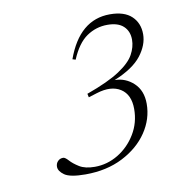

<svg xmlns="http://www.w3.org/2000/svg" viewBox="-55 -770 448 493"><g transform="rotate(-10 169.0 -523.0)"><path d="M172.5 -519.5 170.5 -529Q227.5 -549.5 257 -569Q286.5 -588.5 297 -607.8Q307.5 -627 307.5 -646Q307.5 -668 293.5 -681.2Q279.5 -694.5 251.5 -694.5Q222 -694.5 197.5 -677.8Q173 -661 156 -620.5L148 -623Q183 -720 262.5 -720Q300 -720 319 -702Q338 -684 338 -655Q338 -627 316.8 -599.5Q295.5 -572 245.5 -551.5Q273.5 -551.5 294.8 -531.8Q316 -512 316 -477.5Q316 -438 292.8 -403.5Q269.5 -369 227.5 -347.5Q185.5 -326 130 -326Q90 -326 75.5 -336.2Q61 -346.5 61 -358Q61 -366.5 66.5 -372.2Q72 -378 80.5 -378Q85.5 -378 93.8 -368.8Q102 -359.5 117 -350.2Q132 -341 157 -341Q189.5 -341 218 -358.2Q246.5 -375.5 264.2 -404.8Q282 -434 282 -470Q282 -507.5 257.8 -523Q233.5 -538.5 195 -526.5Z"/></g></svg>

Font: Newsreader Display ExtraLight
Style: Italic
Weight: 275
Italic angle: -17°
Designer: Hugues Gentile
Foundry: Production Type
Version: Version 1.001